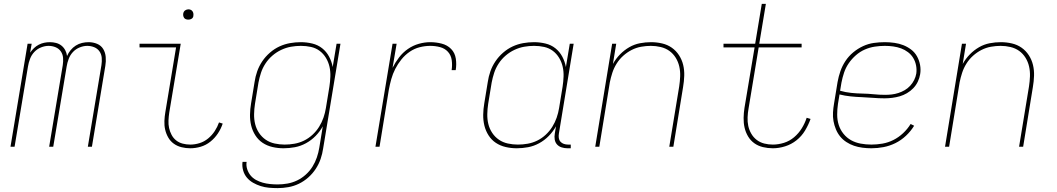

<svg xmlns="http://www.w3.org/2000/svg" viewBox="-20 -755 5440 988"><path d="M34 0 122 -530H143L135 -484Q144 -497 155 -507.5Q166 -518 179.5 -525Q193 -532 207.5 -535Q222 -538 237 -538Q253 -538 268.5 -534Q284 -530 296 -520.5Q308 -511 315.5 -497Q323 -483 325 -467Q332 -483 343.5 -497Q355 -511 370 -520.5Q385 -530 402 -534Q419 -538 436 -538Q459 -538 479.5 -529.5Q500 -521 511 -503Q522 -485 524 -462Q526 -439 522 -416L453 0H432L502 -420Q505 -439 503.5 -457.5Q502 -476 492 -490.5Q482 -505 465 -512Q448 -519 429 -519Q410 -519 390 -511Q370 -503 355.5 -487.5Q341 -472 333.5 -452Q326 -432 323 -413L254 0H233L303 -420Q306 -439 304.5 -457.5Q303 -476 293 -490.5Q283 -505 266 -512Q249 -519 230 -519Q211 -519 191 -511Q171 -503 156.5 -487.5Q142 -472 134.5 -452Q127 -432 124 -413L55 0Z M959 8Q936 8 914 2.5Q892 -3 874.5 -15.5Q857 -28 846 -47Q835 -66 830 -87.5Q825 -109 826 -132.5Q827 -156 831 -179L886 -511H698V-530H910L851 -176Q848 -156 847 -135.5Q846 -115 850 -96.5Q854 -78 863 -61Q872 -44 886.5 -32.5Q901 -21 920 -16Q939 -11 959 -11Q983 -11 1007 -18.5Q1031 -26 1051 -42.5Q1071 -59 1085 -80.5Q1099 -102 1107 -125L1126 -119Q1117 -92 1101 -68Q1085 -44 1062.5 -26Q1040 -8 1013 0Q986 8 959 8ZM949 -654Q943 -654 937 -656Q931 -658 927.5 -663Q924 -668 923 -674Q922 -680 923 -686Q924 -691 926.5 -695Q929 -699 932.5 -701.5Q936 -704 940.5 -705.5Q945 -707 949 -707Q956 -707 961.5 -704.5Q967 -702 970.5 -697Q974 -692 975 -686Q976 -680 975 -674Q975 -669 972.5 -665Q970 -661 966 -658.5Q962 -656 958 -655Q954 -654 949 -654Z M1409 213Q1386 213 1364 211Q1342 209 1321.5 202.5Q1301 196 1282.5 185.5Q1264 175 1250.5 159Q1237 143 1231 121.5Q1225 100 1228 78H1249Q1246 97 1252 115.5Q1258 134 1269.5 148Q1281 162 1297.5 171Q1314 180 1332 185Q1350 190 1369.5 192Q1389 194 1409 194Q1434 194 1459.5 189.5Q1485 185 1509 173.5Q1533 162 1553.5 143.5Q1574 125 1588 102.5Q1602 80 1610.5 55Q1619 30 1623 5L1641 -105Q1626 -78 1604 -55.5Q1582 -33 1554.5 -18Q1527 -3 1497.5 2.5Q1468 8 1439 8Q1410 8 1382 1.5Q1354 -5 1331.5 -20Q1309 -35 1294 -58.5Q1279 -82 1272.5 -109Q1266 -136 1266.5 -165Q1267 -194 1272 -223L1290 -333Q1294 -361 1303.5 -388Q1313 -415 1329.5 -439.5Q1346 -464 1369 -484Q1392 -504 1418 -516Q1444 -528 1472 -533Q1500 -538 1528 -538Q1558 -538 1587 -531Q1616 -524 1638 -506.5Q1660 -489 1673.5 -463.5Q1687 -438 1692 -410L1712 -530H1732L1643 8Q1639 36 1630 62.5Q1621 89 1605 113.5Q1589 138 1566.5 158Q1544 178 1518 190.5Q1492 203 1464 208Q1436 213 1409 213ZM1445 -11Q1470 -11 1495.5 -15.5Q1521 -20 1544.5 -31.5Q1568 -43 1588 -61.5Q1608 -80 1622 -102.5Q1636 -125 1644.5 -149.5Q1653 -174 1657 -199L1675 -309Q1679 -335 1680 -361Q1681 -387 1675.5 -411.5Q1670 -436 1657 -457.5Q1644 -479 1624.5 -493.5Q1605 -508 1580 -513.5Q1555 -519 1528 -519Q1503 -519 1477.5 -514.5Q1452 -510 1427.5 -498.5Q1403 -487 1382 -469Q1361 -451 1346 -428Q1331 -405 1323 -380.5Q1315 -356 1310 -330L1292 -220Q1288 -194 1287.5 -167.5Q1287 -141 1293 -116.5Q1299 -92 1313 -71Q1327 -50 1347.5 -36Q1368 -22 1393.5 -16.5Q1419 -11 1445 -11Z M1912 0 2000 -530H2021L2000 -406Q2014 -434 2033.5 -459.5Q2053 -485 2079 -503Q2105 -521 2135 -529.5Q2165 -538 2194 -538Q2224 -538 2253 -530.5Q2282 -523 2301.5 -503Q2321 -483 2325.5 -453.5Q2330 -424 2325 -394H2304Q2308 -420 2304.5 -445.5Q2301 -471 2285 -488.5Q2269 -506 2244.5 -512.5Q2220 -519 2194 -519Q2167 -519 2139.5 -512Q2112 -505 2088 -488.5Q2064 -472 2045.5 -449Q2027 -426 2014 -400.5Q2001 -375 1993.5 -348Q1986 -321 1981 -294L1933 0Z M2639 8Q2610 8 2582 1.5Q2554 -5 2531.5 -20Q2509 -35 2494 -58.5Q2479 -82 2472.5 -109Q2466 -136 2466.5 -165Q2467 -194 2472 -223L2490 -333Q2494 -361 2503.5 -388Q2513 -415 2529.5 -439.5Q2546 -464 2569 -484Q2592 -504 2618 -516Q2644 -528 2672 -533Q2700 -538 2728 -538Q2758 -538 2787 -531Q2816 -524 2838 -506.5Q2860 -489 2873.5 -463.5Q2887 -438 2892 -410L2912 -530H2932L2856 -68Q2854 -56 2855.5 -45Q2857 -34 2864 -26Q2871 -18 2881.5 -14.5Q2892 -11 2903 -11H2917V8H2900Q2885 8 2870.5 3.5Q2856 -1 2846.5 -11.5Q2837 -22 2834.5 -37Q2832 -52 2835 -68L2841 -105Q2826 -78 2804 -55.5Q2782 -33 2754.5 -18Q2727 -3 2697.5 2.5Q2668 8 2639 8ZM2645 -11Q2670 -11 2695.5 -15.5Q2721 -20 2744.5 -31.5Q2768 -43 2788 -61.5Q2808 -80 2822 -102.5Q2836 -125 2844.5 -149.5Q2853 -174 2857 -199L2875 -309Q2879 -335 2880 -361Q2881 -387 2875.5 -411.5Q2870 -436 2857 -457.5Q2844 -479 2824.5 -493.5Q2805 -508 2780 -513.5Q2755 -519 2728 -519Q2703 -519 2677.5 -514.5Q2652 -510 2627.5 -498.5Q2603 -487 2582 -469Q2561 -451 2546 -428Q2531 -405 2523 -380.5Q2515 -356 2510 -330L2492 -220Q2488 -194 2487.5 -167.5Q2487 -141 2493 -116.5Q2499 -92 2513 -71Q2527 -50 2547.5 -36Q2568 -22 2593.5 -16.5Q2619 -11 2645 -11Z M3043 0 3130 -530H3151L3134 -426Q3149 -453 3170.5 -475Q3192 -497 3218 -512Q3244 -527 3273 -532.5Q3302 -538 3330 -538Q3359 -538 3387 -531.5Q3415 -525 3437 -509.5Q3459 -494 3474 -471Q3489 -448 3495.5 -421Q3502 -394 3501 -365Q3500 -336 3495 -307L3445 0H3424L3475 -310Q3479 -336 3480 -362Q3481 -388 3475.5 -412.5Q3470 -437 3457 -458Q3444 -479 3424.5 -493Q3405 -507 3380 -513Q3355 -519 3329 -519Q3305 -519 3279.5 -514.5Q3254 -510 3230.5 -498Q3207 -486 3187 -468Q3167 -450 3153 -427.5Q3139 -405 3131 -380.5Q3123 -356 3118 -331L3064 0Z M3957 8Q3931 8 3906 2Q3881 -4 3861.5 -18Q3842 -32 3829.5 -53Q3817 -74 3811.5 -98Q3806 -122 3806.5 -148.5Q3807 -175 3811 -200L3863 -511H3703V-530H3866L3900 -735H3921L3887 -530H4105V-511H3884L3832 -197Q3828 -175 3827 -151.5Q3826 -128 3830.5 -107Q3835 -86 3846 -67Q3857 -48 3874 -35Q3891 -22 3912.5 -16.5Q3934 -11 3957 -11Q3985 -11 4014 -20Q4043 -29 4066.5 -49Q4090 -69 4106 -95Q4122 -121 4131 -149L4151 -143Q4140 -112 4122.5 -83Q4105 -54 4078.5 -33Q4052 -12 4020 -2Q3988 8 3957 8Z M4464 8Q4441 8 4418 5Q4395 2 4374.5 -5Q4354 -12 4335.5 -24Q4317 -36 4303.5 -52.5Q4290 -69 4281.5 -89.5Q4273 -110 4269 -132Q4265 -154 4266.5 -177Q4268 -200 4272 -223L4290 -333Q4295 -361 4304.5 -388.5Q4314 -416 4330.5 -441Q4347 -466 4370.5 -485.5Q4394 -505 4421 -517.5Q4448 -530 4476.5 -534Q4505 -538 4533 -538Q4558 -538 4582.5 -534.5Q4607 -531 4628.5 -522.5Q4650 -514 4668.5 -500Q4687 -486 4698.5 -465.5Q4710 -445 4714.5 -421Q4719 -397 4715 -373Q4712 -354 4703 -335Q4694 -316 4679.5 -301Q4665 -286 4647 -275.5Q4629 -265 4610 -259.5Q4591 -254 4571 -251.5Q4551 -249 4532 -249Q4502 -249 4473 -251.5Q4444 -254 4415 -255Q4386 -256 4357 -259Q4328 -262 4300 -269L4292 -220Q4288 -193 4288 -165Q4288 -137 4296 -112Q4304 -87 4320.5 -66.5Q4337 -46 4359.5 -33.5Q4382 -21 4409 -16Q4436 -11 4464 -11Q4492 -11 4521 -16Q4550 -21 4577 -34.5Q4604 -48 4627 -69.5Q4650 -91 4666 -117L4684 -108Q4667 -80 4642 -56.5Q4617 -33 4587.5 -18.5Q4558 -4 4526.5 2Q4495 8 4464 8ZM4535 -267Q4552 -267 4569 -269Q4586 -271 4603 -276.5Q4620 -282 4635.5 -291Q4651 -300 4663.5 -313.5Q4676 -327 4684 -343Q4692 -359 4695 -376Q4698 -397 4694 -418Q4690 -439 4679.5 -456.5Q4669 -474 4652.5 -486.5Q4636 -499 4617 -506Q4598 -513 4576.5 -516Q4555 -519 4533 -519Q4508 -519 4481.5 -515Q4455 -511 4430 -500Q4405 -489 4384 -470.5Q4363 -452 4347.5 -429.5Q4332 -407 4323.5 -381.5Q4315 -356 4310 -330L4303 -288Q4331 -280 4360 -277Q4389 -274 4418 -273.5Q4447 -273 4476 -270Q4505 -267 4535 -267Z M4843 0 4930 -530H4951L4934 -426Q4949 -453 4970.5 -475Q4992 -497 5018 -512Q5044 -527 5073 -532.5Q5102 -538 5130 -538Q5159 -538 5187 -531.5Q5215 -525 5237 -509.5Q5259 -494 5274 -471Q5289 -448 5295.5 -421Q5302 -394 5301 -365Q5300 -336 5295 -307L5245 0H5224L5275 -310Q5279 -336 5280 -362Q5281 -388 5275.5 -412.5Q5270 -437 5257 -458Q5244 -479 5224.5 -493Q5205 -507 5180 -513Q5155 -519 5129 -519Q5105 -519 5079.5 -514.5Q5054 -510 5030.5 -498Q5007 -486 4987 -468Q4967 -450 4953 -427.5Q4939 -405 4931 -380.5Q4923 -356 4918 -331L4864 0Z"/></svg>

Font: Iosevka Curly Thin Extended
Style: Italic
Weight: 100
Width: 7
Italic angle: -9°
Monospace: yes
Designer: Belleve Invis
Foundry: Belleve Invis
Version: Version 11.1.0; ttfautohint (v1.8.3)